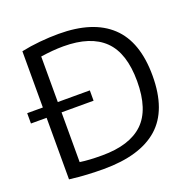

<svg xmlns="http://www.w3.org/2000/svg" viewBox="-132 -878 1013 1014"><g transform="rotate(-20 375.0 -371.0)"><path d="M282.5 5.5Q236 5.5 190.2 3Q144.5 0.5 90.5 -6V-352H2.5V-410H90.5V-726Q139.5 -736.5 195 -741.8Q250.5 -747 301 -747Q494 -747 593.2 -654Q692.5 -561 692.5 -370Q692.5 -176 589.5 -85.2Q486.5 5.5 282.5 5.5ZM299 -65Q453.5 -65 529.8 -137.8Q606 -210.5 606 -370.5Q606 -529 530.2 -602.8Q454.5 -676.5 302.5 -676.5Q272.5 -676.5 240.2 -673.8Q208 -671 174.5 -666V-410H354.5V-352H174.5V-72.5Q201.5 -68.5 231.2 -66.8Q261 -65 299 -65Z"/></g></svg>

Font: Encode Sans SmExp
Style: Regular
Weight: 400
Width: 6
Designer: Multiple Designers
Foundry: Impallari Type
Version: Version 3.002; ttfautohint (v1.8.3) -l 8 -r 50 -G 200 -x 14 